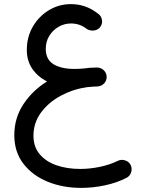

<svg xmlns="http://www.w3.org/2000/svg" viewBox="-20 -601 689 930"><path d="M49.3 53.7Q49.3 -29.8 93.5 -96.4Q137.7 -163.1 208 -206.5Q163.1 -229 136.5 -267.6Q109.9 -306.2 109.9 -359.4Q109.9 -422.4 139.4 -472.7Q168.9 -522.9 217.5 -552Q266.1 -581.1 323.2 -581.1Q396 -581.1 453.6 -535.6Q469.2 -525.9 473.4 -506.8Q477.5 -487.8 466.8 -472.2Q457 -457.5 439.2 -453.9Q421.4 -450.2 402.8 -459Q368.2 -487.3 324.2 -487.3Q291.5 -487.3 263.7 -471.2Q235.8 -455.1 218.8 -427.5Q201.7 -399.9 201.7 -364.3Q201.7 -313 239 -290Q276.4 -267.1 340.8 -267.1Q358.4 -267.1 382.8 -269Q415 -273.9 447.3 -273.9H447.8Q450.2 -273.9 452.1 -273.9Q470.7 -272.9 483.6 -259.8Q496.6 -246.6 496.6 -228Q496.6 -210 484.4 -197Q472.2 -184.1 455.1 -182.6Q453.6 -182.1 452.1 -182.1Q444.3 -181.6 435.5 -181.6Q426.8 -181.6 412.6 -179.7Q406.7 -179.2 401.4 -178.7Q335 -169.4 275.6 -137.9Q216.3 -106.4 179.2 -56.6Q142.1 -6.8 142.1 56.2Q142.1 109.9 172.1 145.8Q202.1 181.6 253.4 199.5Q304.7 217.3 368.7 217.3Q416.5 217.3 465.3 206.8Q514.2 196.3 550.3 178.2Q567.4 169.9 585.9 175.8Q604.5 181.6 612.8 198.2Q621.1 214.8 615.2 233.4Q609.4 252 592.8 260.3Q546.9 284.2 489 296.6Q431.2 309.1 373 309.1Q284.2 309.1 210.7 279.1Q137.2 249 93.3 191.9Q49.3 134.8 49.3 53.7Z"/></svg>

Font: Mikhak-FD Medium
Style: Regular
Weight: 500
Designer: Amin Abedi
Version: Version 3.2